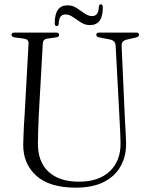

<svg xmlns="http://www.w3.org/2000/svg" viewBox="-20 -850 685 884"><path d="M531 -290 512.5 -639Q511.5 -651.5 505.8 -658.2Q500 -665 485.5 -668.5L436 -678Q423.5 -680.5 423.5 -689.5Q423.5 -700 435.5 -700H607.5Q620 -700 620 -689.5Q620 -681 606 -677.5L563.5 -667.5Q538.5 -662 540 -638L555.5 -293Q557 -267 558.5 -242Q560 -217 560.5 -191Q561.5 -132.5 536.2 -86Q511 -39.5 459.2 -12.8Q407.5 14 329 14Q207 14 146.2 -41.8Q85.5 -97.5 87 -186Q87.5 -201 88.2 -224.8Q89 -248.5 90.2 -273.2Q91.5 -298 93 -316L111.5 -649.5Q112.5 -668.5 91.5 -672L46.5 -678Q33 -680.5 33 -689.5Q33 -700 45.5 -700H239.5Q252 -700 252 -689.5Q252 -680.5 239 -678L196.5 -672Q178 -669 177 -649.5L158.5 -319Q156.5 -281 155.8 -250Q155 -219 154.5 -194.5Q153 -106 202.8 -59.8Q252.5 -13.5 343.5 -13.5Q435 -13.5 485.8 -61.8Q536.5 -110 535 -193.5Q534.5 -223 533.2 -246.5Q532 -270 531 -290ZM394.5 -734.5Q371.5 -734.5 352.5 -746.8Q333.5 -759 316.2 -771.2Q299 -783.5 281 -783.5Q251.5 -783.5 250.5 -741.5Q249.5 -730 241 -730Q232 -730 232 -743.5Q232 -825.5 291 -825.5Q314 -825.5 332.8 -813.2Q351.5 -801 368.8 -788.5Q386 -776 404.5 -776Q434 -776 435 -818.5Q436 -830 444.5 -830Q453.5 -830 453.5 -816Q453.5 -734.5 394.5 -734.5Z"/></svg>

Font: Fraunces 144pt Soft Light
Style: Regular
Weight: 300
Version: Version 1.000;[0bf87f6ff]